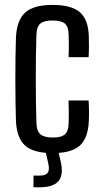

<svg xmlns="http://www.w3.org/2000/svg" viewBox="-20 -628 430 797"><path d="M264.6 -390.5Q265.5 -406 265.6 -422.6Q265.6 -439.2 265.6 -455.2Q265.5 -471.2 265 -484.4Q264.3 -517.2 249.4 -530.1Q234.5 -542.9 198.4 -542.9Q162.2 -542.9 147.2 -529.8Q132.2 -516.7 131.2 -484Q129.7 -437.4 129.1 -392.3Q128.6 -347.2 128.6 -302.1Q128.6 -257 129.1 -211.2Q129.7 -165.4 131.2 -117.2Q132.2 -83.7 148 -70.4Q163.7 -57.1 199.2 -57.1Q235.1 -57.1 249.7 -70.6Q264.3 -84.1 265 -117.8Q265.6 -138.4 265.6 -160.1Q265.6 -181.7 264.6 -211.1H347.7Q349.1 -193.6 349.4 -168.4Q349.7 -143.2 348.7 -125.5Q345.8 -54.7 311.2 -23.6Q276.6 7.6 199.2 7.6Q118.9 7.6 84.2 -23.7Q49.5 -55 46.2 -125.5Q45.1 -161.2 44.4 -205.3Q43.7 -249.5 43.7 -297.1Q43.7 -344.7 44.3 -390.2Q44.8 -435.7 46.2 -473.3Q50.1 -545.7 85.3 -576.6Q120.5 -607.6 198.4 -607.6Q276.5 -607.6 311.7 -577.1Q346.9 -546.5 348.7 -476.1Q349.3 -456.1 349.2 -432.4Q349.1 -408.8 347.7 -390.5ZM119 149.4V100.9H144.3Q169 100.9 177.7 89.6Q186.4 78.3 180.8 52.5L168 -4H221.4L234.1 52.5Q243.1 101.8 221 125.6Q198.8 149.4 144.7 149.4Z"/></svg>

Font: Big Shoulders Thin
Style: Regular
Weight: 100
Version: Version 2.002